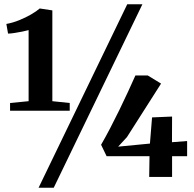

<svg xmlns="http://www.w3.org/2000/svg" viewBox="-20 -835 914 906"><path d="M115 -357.5V-693Q105 -690 86.5 -686.2Q68 -682.5 49 -679.5Q30 -676.5 18 -676.5L10 -722Q40.5 -727.5 70.8 -739.8Q101 -752 126.5 -766.8Q152 -781.5 167.5 -795L227 -786V-357.5L309 -349V-312.5H27.5V-349ZM580.5 -815H652L233.5 51H162ZM684 0 685.5 -98H483L457 -152Q476.5 -185.5 498.8 -228Q521 -270.5 543.2 -316Q565.5 -361.5 585 -404Q604.5 -446.5 619 -479H677L740 -440.5L579 -188L537.5 -143L687.5 -157.5L697.5 -281L792 -285L791.5 -164L863 -169.5V-98H792V0Z"/></svg>

Font: Merriweather 72pt
Style: Bold
Weight: 700
Version: Version 2.100